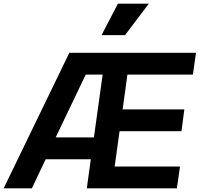

<svg xmlns="http://www.w3.org/2000/svg" viewBox="-47 -1035 1097 1055"><path d="M-27 0H128L204 -160H452L430 0H925L942 -120H583L610 -314H950L966 -434H627L653 -625H1013L1030 -745H334ZM259 -280 424 -625H517L469 -280ZM511 -842H640L771 -1015H601Z"/></svg>

Font: Mluvka Bold
Style: Italic
Weight: 700
Italic angle: -8°
Designer: Modified by Jiří Krblich, Original typeface by Gumpita Rahayu
Foundry: Gumpita Rahayu & Jiří Krblich
Version: Version 2.000;Glyphs 3.1.1 (3134)